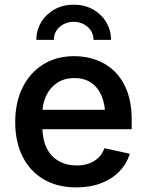

<svg xmlns="http://www.w3.org/2000/svg" viewBox="-20 -794 629 825"><path d="M308.1 11.2Q226.6 11.2 167.7 -23.4Q108.9 -58.1 77.1 -121.1Q45.4 -184.1 45.4 -269.5Q45.4 -353.5 76.7 -417.2Q107.9 -481 165 -516.8Q222.2 -552.7 299.3 -552.7Q347.7 -552.7 392.1 -537.1Q436.5 -521.5 471.2 -488.3Q505.9 -455.1 525.9 -402.8Q545.9 -350.6 545.9 -277.8V-238.8H105V-322.3H486.8L432.1 -295.9Q432.1 -344.2 417 -380.9Q401.9 -417.5 372.6 -438Q343.3 -458.5 299.8 -458.5Q255.9 -458.5 225.1 -437.7Q194.3 -417 178.2 -382.3Q162.1 -347.7 162.1 -306.6V-249.5Q162.1 -195.3 180.4 -158.2Q198.7 -121.1 232.2 -102.1Q265.6 -83 309.6 -83Q338.4 -83 362.1 -91.3Q385.7 -99.6 402.8 -116.2Q419.9 -132.8 428.7 -157.2L537.6 -133.3Q524.4 -89.8 492.9 -57.4Q461.4 -24.9 414.6 -6.8Q367.7 11.2 308.1 11.2ZM296.9 -773.9Q342.8 -773.9 378.9 -753.9Q415 -733.9 436 -699.5Q457 -665 457 -622.6H381.8Q381.8 -656.7 356.4 -678.5Q331.1 -700.2 296.9 -700.2Q262.2 -700.2 236.8 -678.5Q211.4 -656.7 211.4 -622.6H136.2Q136.2 -665 157.5 -699.5Q178.7 -733.9 214.8 -753.9Q251 -773.9 296.9 -773.9Z"/></svg>

Font: Inter Cardless
Style: Medium
Weight: 500
Designer: Rasmus Andersson
Foundry: rsms
Version: Version 4.001;git-9221beed3